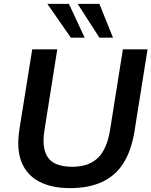

<svg xmlns="http://www.w3.org/2000/svg" viewBox="-20 -959 780 989"><path d="M340 10Q246 10 182 -23.5Q118 -57 91 -124Q64 -191 80 -293L146 -705H275L209 -288Q194 -195 227 -147.5Q260 -100 353 -100Q436 -100 483.5 -145Q531 -190 547 -290L613 -705H740L673 -284Q657 -184 616 -119Q575 -54 506.5 -22Q438 10 340 10ZM492 -765 380 -939H492L562 -765ZM345 -765 224 -939H335L416 -765Z"/></svg>

Font: Mulish ExtraLight
Style: Italic
Weight: 200
Italic angle: -9°
Designer: Vernon Adams
Foundry: Vernon Adams
Version: Version 3.603